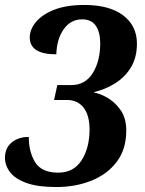

<svg xmlns="http://www.w3.org/2000/svg" viewBox="-20 -744 585 774"><path d="M207 10Q132 10 86.5 -6.5Q41 -23 20.5 -50Q0 -77 0 -108Q0 -147 27 -169.5Q54 -192 96 -192Q96 -131 122 -89.5Q148 -48 215 -48Q277 -48 309 -98Q341 -148 341 -222Q341 -279 317 -310Q293 -341 250 -341H198L211 -401H267Q324 -401 354 -449.5Q384 -498 384 -569Q384 -615 366 -640.5Q348 -666 311 -666Q265 -666 237 -626.5Q209 -587 207 -525Q100 -525 100 -593Q100 -625 124.5 -655Q149 -685 198 -704.5Q247 -724 320 -724Q421 -724 476.5 -682Q532 -640 532 -568Q532 -513 508.5 -473.5Q485 -434 445.5 -409Q406 -384 360 -373L359 -371Q387 -366 417 -347.5Q447 -329 468 -297.5Q489 -266 489 -218Q489 -142 450.5 -91.5Q412 -41 348 -15.5Q284 10 207 10Z"/></svg>

Font: Noto Serif Condensed
Style: Bold Italic
Weight: 700
Width: 3
Italic angle: -12°
Designer: Monotype Design Team
Foundry: Monotype Imaging Inc.
Version: Version 2.014